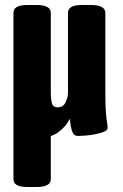

<svg xmlns="http://www.w3.org/2000/svg" viewBox="-20 -545 493 771"><path d="M92 206Q61 206 47.5 198Q34 190 34 174V-493Q34 -509 47.5 -517Q61 -525 92 -525H127Q184 -525 184 -493V-176Q184 -147 188.5 -130.5Q193 -114 212 -114Q234 -114 243.5 -134.5Q253 -155 253 -172V-493Q253 -509 266.5 -517Q280 -525 311 -525H345Q403 -525 403 -493V-176Q403 -124 405 -96.5Q407 -69 409.5 -55.5Q412 -42 412 -31Q412 -22 397.5 -16Q383 -10 362.5 -6Q342 -2 323 -0.5Q304 1 294 1Q279 1 273 -10.5Q267 -22 264.5 -38Q262 -54 260 -68Q247 -39 216 -15.5Q185 8 142 8Q141 8 138.5 6.5Q136 5 128 1L184 -59V174Q184 206 127 206Z"/></svg>

Font: Asap Condensed VF Beta
Style: Regular
Weight: 400
Designer: Pablo Cosgaya
Foundry: Omnibus-Type
Version: Version 1.008